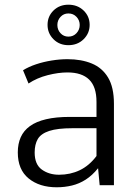

<svg xmlns="http://www.w3.org/2000/svg" viewBox="-20 -793 586 822"><path d="M222.7 8.8Q148.9 8.8 102.5 -29.1Q56.2 -66.9 56.2 -140.6Q56.2 -177.2 68.8 -205.6Q81.5 -233.9 108.2 -253.2Q134.8 -272.5 177.2 -282.5Q219.7 -292.5 278.3 -292.5H393.1V-356.9Q393.1 -421.4 361.8 -452.1Q330.6 -482.9 268.6 -482.9Q230 -482.9 184.1 -471.2Q138.2 -459.5 102.1 -435.5L78.6 -492.2Q103 -507.3 134.5 -517.8Q166 -528.3 200.9 -533.9Q235.8 -539.6 269 -539.6Q328.1 -539.6 372.8 -521.2Q417.5 -502.9 442.6 -461.2Q467.8 -419.4 467.8 -348.6V0H406.7L399.9 -72.8Q375 -42 347.2 -24.2Q319.3 -6.3 288.1 1.2Q256.8 8.8 222.7 8.8ZM232.9 -44.9Q280.8 -44.9 321.3 -64.2Q361.8 -83.5 393.1 -125V-244.1H290.5Q226.1 -244.1 190.7 -232.4Q155.3 -220.7 141.8 -197.8Q128.4 -174.8 128.4 -140.1Q128.4 -88.9 159.2 -66.9Q189.9 -44.9 232.9 -44.9ZM272.9 -599.6Q234.4 -599.6 209 -625Q183.6 -650.4 183.6 -686.5Q183.6 -723.1 209 -748Q234.4 -772.9 272.9 -772.9Q312 -772.9 337.9 -748Q363.8 -723.1 363.8 -686.5Q363.8 -650.4 337.9 -625Q312 -599.6 272.9 -599.6ZM272.9 -636.2Q293.9 -636.2 307.6 -651.1Q321.3 -666 321.3 -686Q321.3 -706.1 307.6 -720.7Q293.9 -735.4 272.9 -735.4Q252.4 -735.4 239 -720.7Q225.6 -706.1 225.6 -686Q225.6 -665.5 239 -650.9Q252.4 -636.2 272.9 -636.2Z"/></svg>

Font: Comme Light
Style: Regular
Weight: 300
Version: Version 1.000;gftools[0.9.27]